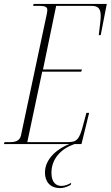

<svg xmlns="http://www.w3.org/2000/svg" viewBox="-39 -734 564 978"><path d="M-19 0H314C263 19 190 69 190 145C190 190 215 224 267 224C285 224 300 219 321 208L324 197C309 206 292 213 274 213C249 213 223 198 223 146C223 74 273 23 340 0H376L415 -159H401L385 -99C365 -21 352 -10 303 -10H100L176 -369H375L378 -380H180L247 -704H428C460 -704 474 -691 474 -653C474 -631 469 -598 464 -555H474L505 -714H132L130 -704H168C191 -704 202 -697 202 -684C202 -678 201 -671 199 -661L68 -45C63 -22 48 -10 11 -10H-16Z"/></svg>

Font: Noto Serif Display ExtraCondensed ExtraLight
Style: Italic
Weight: 200
Width: 2
Italic angle: -12°
Designer: Monotype Design Team
Foundry: Monotype Imaging Inc.
Version: Version 2.009